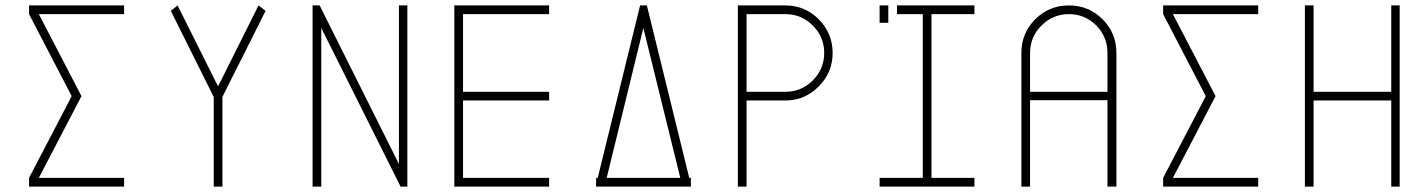

<svg xmlns="http://www.w3.org/2000/svg" viewBox="-20 -687 5260 707"><path d="M437 0H87V-32L244 -333L87 -635V-667H437V-635H123L280 -333L123 -32H437Z M958 -647 799 -330V0H767V-330L609 -647L634 -667L783 -369L932 -667Z M1449 -667H1480V0H1455L1163 -584V0H1131V-667H1157L1449 -83Z M1685 -635V-349H2002V-317H1685V-32H2002V0H1653V-667H2002V-635Z M2524 0H2175V-32H2181L2337 -667H2362L2518 -32H2524ZM2485 -32 2349 -584 2214 -32Z M2872 -667Q2944 -667 2995 -616Q3046 -564 3046 -492Q3046 -420 2995 -369Q2944 -317 2872 -317H2729V0H2697V-667ZM2872 -349Q2931 -349 2973 -391Q3015 -433 3015 -492Q3015 -551 2973 -593Q2931 -635 2872 -635H2729V-349Z M3410 -635V-32H3568V0H3219V-32H3378V-635H3283V-667H3568V-635ZM3251 -667V-603H3219V-667Z M4040 -616Q4091 -565 4091 -492V0H4058V-318H3773V0H3741V-492Q3741 -565 3792 -616Q3843 -667 3916 -667Q3989 -667 4040 -616ZM4058 -492Q4058 -551 4017 -593Q3975 -635 3916 -635Q3857 -635 3815 -593Q3773 -551 3773 -492V-349H4058Z M4613 0H4263V-32L4420 -333L4263 -635V-667H4613V-635H4299L4456 -333L4299 -32H4613Z M5134 -667V0H5103V-317H4817V0H4785V-667H4817V-349H5103V-667Z"/></svg>

Font: Zector
Style: Regular
Weight: 400
Designer: GGBot
Version: 0.72